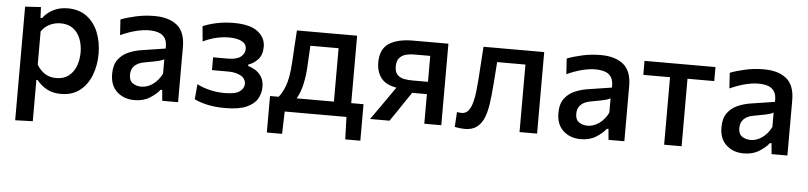

<svg xmlns="http://www.w3.org/2000/svg" viewBox="-43 -740 4906 1166"><g transform="rotate(5 2410.0 -157.5)"><path d="M71 195.5V-497L167 -503L170 -437H180Q202 -468.5 241 -489Q280 -509.5 331 -509.5Q398.5 -509.5 445.2 -475.5Q492 -441.5 516.2 -382.5Q540.5 -323.5 540.5 -250Q540.5 -180.5 517.8 -120.8Q495 -61 449 -24.5Q403 12 333 12Q284.5 12 248.5 -7Q212.5 -26 186 -59.5H178V192ZM296.5 -81.5Q343 -81.5 373 -105.2Q403 -129 417 -167.2Q431 -205.5 431 -249Q431 -294.5 416.2 -332.2Q401.5 -370 371.5 -392.5Q341.5 -415 295 -415Q260.5 -415 229.2 -400Q198 -385 178 -355V-153Q197.5 -120 226.5 -100.8Q255.5 -81.5 296.5 -81.5Z M781 10.5Q717 10.5 675 -27.8Q633 -66 633 -136.5Q633 -191.5 657.2 -224Q681.5 -256.5 719 -272.8Q756.5 -289 796 -295L943.5 -318Q945.5 -359.5 931 -381.5Q916.5 -403.5 891 -411.5Q865.5 -419.5 833 -419.5Q798.5 -419.5 755 -408.8Q711.5 -398 660.5 -375L654.5 -470Q691.5 -484.5 746 -496.8Q800.5 -509 859 -509Q947.5 -509 997.2 -468.5Q1047 -428 1047 -336.5V0H950.5L944.5 -66H935Q913.5 -38.5 874.8 -14Q836 10.5 781 10.5ZM816 -74.5Q852 -74.5 885.8 -98.2Q919.5 -122 941 -164.5V-252.5Q934 -248 922 -244Q910 -240 886.5 -235Q863 -230 820.5 -222.5Q783.5 -216 762.5 -195.8Q741.5 -175.5 741.5 -141Q741.5 -104.5 763.8 -89.5Q786 -74.5 816 -74.5Z M1334.5 10.5Q1268.5 10.5 1220.5 -1.2Q1172.5 -13 1146.5 -26.5L1154.5 -119.5Q1184 -103 1229 -91.5Q1274 -80 1324 -80Q1390 -80 1415.8 -99.8Q1441.5 -119.5 1441.5 -145.5Q1441.5 -177.5 1411.2 -194.8Q1381 -212 1333.5 -212H1235V-290H1324.5Q1377 -290 1402.5 -309Q1428 -328 1428 -358.5Q1428 -388.5 1399.5 -403.5Q1371 -418.5 1321.5 -418.5Q1284.5 -418.5 1246 -410Q1207.5 -401.5 1163.5 -380.5L1154.5 -472.5Q1185.5 -487 1236 -498Q1286.5 -509 1341 -509Q1441.5 -509 1488.8 -472.8Q1536 -436.5 1536 -380.5Q1536 -331.5 1510.5 -303.5Q1485 -275.5 1452 -265V-256Q1474.5 -250 1496.8 -236.2Q1519 -222.5 1534.2 -198.2Q1549.5 -174 1549.5 -136.5Q1549.5 -97.5 1530 -64Q1510.5 -30.5 1463.8 -10Q1417 10.5 1334.5 10.5Z M1600 136.5V-86H1652Q1671.5 -106 1690.8 -155.2Q1710 -204.5 1716 -301Q1719.5 -360 1722.2 -406Q1725 -452 1728 -497H2095V-86H2170V136.5H2078L2073.5 0H1697L1693 136.5ZM1810.5 -283.5Q1807.5 -225.5 1796 -174.8Q1784.5 -124 1762.5 -86H1989.5V-411.5H1817.5Q1816 -382 1814.2 -351Q1812.5 -320 1810.5 -283.5Z M2217.5 0Q2243 -36 2268.8 -72.8Q2294.5 -109.5 2319 -144.5L2360 -203.5Q2293.5 -215 2265.2 -253.2Q2237 -291.5 2237 -346.5Q2237 -427.5 2288.8 -462.2Q2340.5 -497 2438 -497H2651.5V0H2548V-180.5H2458.5L2427 -134.5Q2404.5 -100.5 2381.5 -66.8Q2358.5 -33 2336 0ZM2454 -255.5H2548V-413.5H2447.5Q2423 -413.5 2399.5 -407.2Q2376 -401 2360.5 -383.5Q2345 -366 2345 -332Q2345 -295 2363.5 -278.8Q2382 -262.5 2407.5 -259Q2433 -255.5 2454 -255.5Z M2795.5 10Q2781.5 10 2764 8Q2746.5 6 2734 2.5L2739.5 -88Q2747.5 -86.5 2755.5 -85.8Q2763.5 -85 2768 -85Q2793.5 -85 2809 -104.5Q2824.5 -124 2833.2 -156.8Q2842 -189.5 2846 -228.8Q2850 -268 2853 -307.5Q2856 -356 2859.2 -404Q2862.5 -452 2865.5 -497H3235.5V0H3128.5V-411.5H2956Q2953.5 -375.5 2950.8 -339.2Q2948 -303 2945.5 -268.5Q2941 -211 2934.2 -160.5Q2927.5 -110 2912.5 -71.8Q2897.5 -33.5 2869.5 -11.8Q2841.5 10 2795.5 10Z M3501.5 10.5Q3437.5 10.5 3395.5 -27.8Q3353.5 -66 3353.5 -136.5Q3353.5 -191.5 3377.8 -224Q3402 -256.5 3439.5 -272.8Q3477 -289 3516.5 -295L3664 -318Q3666 -359.5 3651.5 -381.5Q3637 -403.5 3611.5 -411.5Q3586 -419.5 3553.5 -419.5Q3519 -419.5 3475.5 -408.8Q3432 -398 3381 -375L3375 -470Q3412 -484.5 3466.5 -496.8Q3521 -509 3579.5 -509Q3668 -509 3717.8 -468.5Q3767.5 -428 3767.5 -336.5V0H3671L3665 -66H3655.5Q3634 -38.5 3595.2 -14Q3556.5 10.5 3501.5 10.5ZM3536.5 -74.5Q3572.5 -74.5 3606.2 -98.2Q3640 -122 3661.5 -164.5V-252.5Q3654.5 -248 3642.5 -244Q3630.5 -240 3607 -235Q3583.5 -230 3541 -222.5Q3504 -216 3483 -195.8Q3462 -175.5 3462 -141Q3462 -104.5 3484.2 -89.5Q3506.5 -74.5 3536.5 -74.5Z M4010 0V-411.5H3847V-497H4279.5V-411.5H4116.5V0Z M4495.5 10.5Q4431.5 10.5 4389.5 -27.8Q4347.5 -66 4347.5 -136.5Q4347.5 -191.5 4371.8 -224Q4396 -256.5 4433.5 -272.8Q4471 -289 4510.5 -295L4658 -318Q4660 -359.5 4645.5 -381.5Q4631 -403.5 4605.5 -411.5Q4580 -419.5 4547.5 -419.5Q4513 -419.5 4469.5 -408.8Q4426 -398 4375 -375L4369 -470Q4406 -484.5 4460.5 -496.8Q4515 -509 4573.5 -509Q4662 -509 4711.8 -468.5Q4761.5 -428 4761.5 -336.5V0H4665L4659 -66H4649.5Q4628 -38.5 4589.2 -14Q4550.5 10.5 4495.5 10.5ZM4530.5 -74.5Q4566.5 -74.5 4600.2 -98.2Q4634 -122 4655.5 -164.5V-252.5Q4648.5 -248 4636.5 -244Q4624.5 -240 4601 -235Q4577.5 -230 4535 -222.5Q4498 -216 4477 -195.8Q4456 -175.5 4456 -141Q4456 -104.5 4478.2 -89.5Q4500.5 -74.5 4530.5 -74.5Z"/></g></svg>

Font: Commissioner Medium
Style: Regular
Weight: 500
Designer: Kostas Bartsokas
Foundry: Kostas Bartsokas
Version: Version 1.000; ttfautohint (v1.8.3)